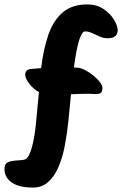

<svg xmlns="http://www.w3.org/2000/svg" viewBox="-59 -694 552 868"><path d="M90 154Q23 154 -10 128Q-43 102 -38 60Q-36 46 -24 40Q-12 34 4.5 32.5Q21 31 35.5 30Q50 29 56 26Q73 17 85.5 -29.5Q98 -76 104 -140L117 -278Q92 -291 73.5 -315.5Q55 -340 55 -355Q55 -379 79 -382Q105 -384 127 -386Q137 -470 159 -535Q181 -600 223.5 -637Q266 -674 335 -674Q378 -674 408.5 -653.5Q439 -633 456 -605.5Q473 -578 473 -557Q473 -541 462.5 -531Q452 -521 427 -521Q409 -521 391.5 -529Q374 -537 357.5 -544.5Q341 -552 325 -552Q313 -552 300.5 -517.5Q288 -483 275 -389Q284 -389 292 -388Q307 -387 326 -377Q345 -367 363 -352.5Q381 -338 392.5 -323Q404 -308 404 -296Q404 -277 394.5 -272.5Q385 -268 365 -269Q360 -270 353.5 -270Q347 -270 339 -270Q323 -270 303 -269.5Q283 -269 262 -268L250 -145Q244 -87 233.5 -33Q223 21 204.5 63Q186 105 158 129.5Q130 154 90 154Z"/></svg>

Font: Protest Riot
Style: Regular
Weight: 400
Designer: Octavio Pardo
Foundry: Ashler Design
Version: Version 2.005; ttfautohint (v1.8.4.7-5d5b)